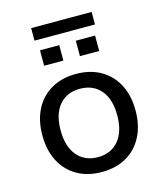

<svg xmlns="http://www.w3.org/2000/svg" viewBox="-117 -867 819 963"><g transform="rotate(-15 293.0 -385.5)"><path d="M293 9Q219 9 164.5 -22.5Q110 -54 80.5 -111.5Q51 -169 51 -246Q51 -323 80.5 -380Q110 -437 164.5 -468.5Q219 -500 293 -500Q367 -500 421.5 -468.5Q476 -437 505.5 -380Q535 -323 535 -246Q535 -169 505.5 -111.5Q476 -54 421.5 -22.5Q367 9 293 9ZM293 -68Q361 -68 400.5 -115Q440 -162 440 -246Q440 -331 400.5 -377Q361 -423 293 -423Q225 -423 185.5 -377Q146 -331 146 -246Q146 -162 185.5 -115Q225 -68 293 -68ZM136 -715V-780H450V-715ZM150 -581V-661H250V-581ZM336 -581V-661H436V-581Z"/></g></svg>

Font: Nunito Sans 10pt Medium
Style: Regular
Weight: 500
Designer: Vernon Adams
Foundry: Vernon Adams
Version: Version 3.101;gftools[0.9.27]